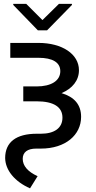

<svg xmlns="http://www.w3.org/2000/svg" viewBox="-20 -771 503 1009"><path d="M34.1 -545.5V-467.3H181.8C256.7 -467.3 296.9 -442.8 296.9 -397C296.9 -346.9 249.6 -316.8 171.9 -316.8H102.3V-238.6H171.9C263.5 -238.6 308.2 -208.1 308.2 -152.7C308.2 -97.7 265.3 -68.2 194.6 -68.2H173.3C64.6 -68.2 7.1 -23.8 7.1 59.7C8.2 123.6 57.2 183.2 137.8 218.8L177.6 154.8C126.4 131.7 99.4 100.5 99.4 63.9C99.4 28.8 124.3 9.9 170.5 9.9H194.6C324.6 9.9 406.2 -62.1 406.2 -157C406.2 -221.2 370.4 -261.7 303.3 -281.6C360.8 -305.8 394.9 -348.4 394.9 -402C394.9 -486.5 307.2 -545.5 181.8 -545.5ZM117.9 -750.7H49.7V-745L179 -611.5H227.3L358 -745V-750.7H289.8L203.1 -665.5Z"/></svg>

Font: Karasuma Gothic
Style: Regular
Weight: 400
Designer: Rasmus Andersson, Ryoko Nishizuka
Foundry: Genbu
Version: Version 1.00